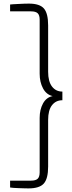

<svg xmlns="http://www.w3.org/2000/svg" viewBox="-20 -888 401 1065"><path d="M326 -332Q290 -332 268.5 -304.5Q247 -277 247 -223V36Q247 103 223 130Q199 157 138 157Q129 157 113 156.5Q97 156 81.5 155.5Q66 155 53 154Q40 153 36 152V114H152Q178 114 189 103.5Q200 93 200 68V-234Q200 -280 218.5 -314Q237 -348 272 -355Q237 -363 218.5 -398Q200 -433 200 -479V-779Q200 -804 189 -814.5Q178 -825 152 -825H36V-863Q40 -864 53 -864.5Q66 -865 82 -866Q98 -867 114 -867.5Q130 -868 140 -868Q200 -868 223.5 -841Q247 -814 247 -747V-490Q247 -436 268.5 -408Q290 -380 326 -380Z"/></svg>

Font: Encode Sans Normal
Style: ExtraLight
Weight: 200
Designer: Pablo Impallari, Andres Torresi
Foundry: Pablo Impallari, Andres Torresi
Version: Version 1.000; ttfautohint (v1.00) -l 8 -r 50 -G 200 -x 14 -